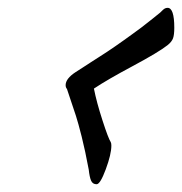

<svg xmlns="http://www.w3.org/2000/svg" viewBox="-20 -542 465 490"><path d="M407.7 -522Q424.8 -522 424.8 -471.2Q424.8 -453.1 421.6 -444.3Q418.5 -435.5 407.7 -426.8Q384.8 -408.7 318.6 -373.3Q252.4 -337.9 219.7 -315.9Q226.6 -280.8 241.5 -234.9Q256.3 -189 262.7 -179.2Q264.2 -176.3 264.2 -170.4Q264.2 -148.4 250 -110.1Q235.8 -71.8 226.6 -71.8Q216.3 -71.8 212.4 -81.1Q208.5 -90.3 206.5 -108.9Q197.3 -158.2 188.5 -193.1Q179.7 -228 173.8 -246.3Q168 -264.6 150.9 -314.9Q147.5 -318.8 147.5 -324.7Q147.5 -341.3 172.9 -357.9Q176.3 -359.9 191.9 -370.1Q207.5 -380.4 212.2 -383.3Q216.8 -386.2 231.7 -395.8Q246.6 -405.3 253.2 -409.7Q259.8 -414.1 273.7 -423.6Q287.6 -433.1 295.9 -439.2Q304.2 -445.3 317.6 -454.8Q331.1 -464.4 341.3 -472.2Q351.6 -480 364 -490Q376.5 -500 388.7 -509.8Q389.6 -510.7 393.6 -514.6Q397.5 -518.6 400.6 -520.3Q403.8 -522 407.7 -522Z"/></svg>

Font: Yellowtail
Style: Regular
Weight: 400
Designer: Astigmatic (AOETI)
Foundry: Astigmatic (AOETI)
Version: Version 1.000